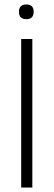

<svg xmlns="http://www.w3.org/2000/svg" viewBox="-20 -841 240 861"><path d="M98 -755Q65 -755 65 -788Q65 -821 98 -821Q131 -821 131 -788Q131 -755 98 -755ZM75 -666H125V0H75Z"/></svg>

Font: Khand Light
Style: Regular
Weight: 300
Designer: Devanagari: Sanchit Sawaria, Jyotish Sonowal; Latin: Satya Rajpurohit
Foundry: Indian Type Foundry
Version: Version 1.101;PS 1.0;hotconv 1.0.78;makeotf.lib2.5.61930; tt